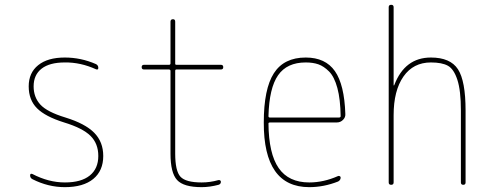

<svg xmlns="http://www.w3.org/2000/svg" viewBox="-20 -770 2040 800"><path d="M247.1 -259.8Q168.9 -284.2 134.3 -318.8Q99.6 -353.5 99.6 -410.2Q99.6 -466.8 139.2 -498.5Q178.7 -530.3 250 -530.3Q317.4 -530.3 379.9 -502.9Q389.6 -498 389.6 -487.3Q389.6 -477.5 379.9 -481.4Q315.4 -510.7 250 -509.8Q186.5 -509.8 153.3 -483.9Q120.1 -458 120.1 -410.2Q120.1 -365.2 147.9 -334.5Q175.8 -303.7 252.9 -280.3Q335 -254.9 372.6 -216.8Q410.2 -178.7 410.2 -120.1Q410.2 -58.6 368.7 -24.4Q327.1 9.8 250 9.8Q180.7 9.8 115.2 -23.4Q105.5 -28.3 105.5 -39.1Q105.5 -48.8 115.2 -44.9Q182.6 -9.8 250.5 -9.8Q318.4 -9.8 354 -38.6Q389.6 -67.4 389.6 -120.1Q389.6 -171.9 356.9 -204.1Q324.2 -236.3 247.1 -259.8Z M580.1 -480.5Q570.3 -480.5 570.3 -490.2Q570.3 -500 580.1 -500H684.6Q689.5 -500 690.4 -504.9V-679.7Q690.4 -689.5 700.2 -689.9Q710 -690.4 710 -679.7V-504.9Q710 -500 714.8 -500H900.4Q910.2 -500 910.2 -490.2Q910.2 -480.5 900.4 -480.5H714.8Q710 -480.5 710 -474.6V-129.9Q710 -57.6 731.9 -33.7Q753.9 -9.8 820.3 -9.8Q855.5 -9.8 889.6 -19.5Q893.6 -20.5 897 -18.6Q900.4 -16.6 900.4 -12.7Q900.4 -2.9 890.6 0Q853.5 9.8 820.3 9.8Q745.1 9.8 717.8 -20Q690.4 -49.8 690.4 -129.9V-474.6Q690.4 -479.5 684.6 -480.5Z M1253.9 -509.8Q1175.8 -509.8 1138.7 -456.5Q1101.6 -403.3 1098.6 -286.1Q1098.6 -280.3 1104.5 -280.3H1392.6Q1398.4 -280.3 1399.4 -285.2Q1398.4 -356.4 1385.7 -403.3Q1373 -450.2 1351.1 -472.2Q1329.1 -494.1 1306.6 -502Q1284.2 -509.8 1253.9 -509.8ZM1268.6 9.8Q1078.1 9.8 1079.1 -259.8Q1079.1 -399.4 1121.1 -464.8Q1163.1 -530.3 1253.9 -530.3Q1335.9 -530.3 1375.5 -473.6Q1415 -417 1418.9 -294.9Q1419.9 -281.2 1409.2 -270.5Q1398.4 -259.8 1383.8 -259.8H1104.5Q1099.6 -259.8 1098.6 -255.9Q1099.6 -129.9 1141.1 -69.8Q1182.6 -9.8 1268.6 -9.8Q1328.1 -9.8 1387.7 -36.1Q1391.6 -38.1 1395.5 -36.1Q1399.4 -34.2 1399.4 -30.3Q1399.4 -19.5 1388.7 -13.7Q1329.1 9.8 1268.6 9.8Z M1599.6 -9.8V-740.2Q1599.6 -750 1609.9 -750Q1620.1 -750 1620.1 -740.2V-415Q1620.1 -414.1 1621.1 -414.1Q1623 -414.1 1623 -416Q1667 -530.3 1775.4 -530.3Q1856.4 -530.3 1888.2 -481.4Q1919.9 -432.6 1919.9 -309.6V-9.8Q1919.9 0 1910.2 0Q1900.4 0 1900.4 -9.8V-309.6Q1900.4 -392.6 1885.7 -437.5Q1871.1 -482.4 1846.2 -496.1Q1821.3 -509.8 1775.4 -509.8Q1702.1 -509.8 1661.1 -451.2Q1620.1 -392.6 1620.1 -290V-9.8Q1620.1 0 1609.9 0Q1599.6 0 1599.6 -9.8Z"/></svg>

Font: Rounded-X Mgen+ 2m thin
Style: Regular
Weight: 100
Designer: [Source Han Sans]
Ryoko NISHIZUKA  (kana & ideographs); Paul D. Hunt (Latin, Greek & Cyrillic); Wenlong ZHANG  (bopomofo
Version: Version 1.059.20150602